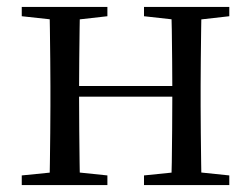

<svg xmlns="http://www.w3.org/2000/svg" viewBox="-20 -536 728 556"><path d="M123 0Q124 -24 124.5 -65Q125 -106 125.5 -150Q126 -194 126 -229V-288Q126 -322 125.5 -366Q125 -410 124.5 -451Q124 -492 123 -516H212Q211 -492 210.5 -450.5Q210 -409 209.5 -363Q209 -317 209 -280V-260Q209 -210 209.5 -159Q210 -108 210.5 -66Q211 -24 212 0ZM475 0Q477 -24 477.5 -66Q478 -108 478.5 -159Q479 -210 479 -260V-280Q479 -317 478.5 -363Q478 -409 477.5 -450.5Q477 -492 475 -516H564Q563 -492 562.5 -451Q562 -410 561.5 -366Q561 -322 561 -288V-229Q561 -194 561.5 -150Q562 -106 562.5 -65Q563 -24 564 0ZM43 0V-28L153 -39H185L291 -28V0ZM43 -489V-516H291V-489L185 -477H153ZM397 0V-28L505 -39H538L644 -28V0ZM397 -489V-516H644V-489L538 -477H505ZM167 -256V-287H520V-256Z"/></svg>

Font: Noto Serif KR
Style: Regular
Weight: 400
Designer: Ryoko NISHIZUKA  (kana & ideographs); Frank Grießhammer (Latin, Greek & Cyrillic); Wenlong ZHANG  (bopomofo); Sandoll Co
Foundry: Adobe
Version: Version 2.003-H1;hotconv 1.1.1;makeotfexe 2.6.0